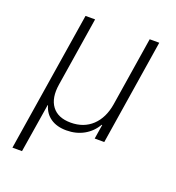

<svg xmlns="http://www.w3.org/2000/svg" viewBox="-132 -656 865 942"><g transform="rotate(20 300.0 -185.0)"><path d="M38 180 154 -550H204L147 -190Q135 -116 166 -74.5Q197 -33 264 -33Q332 -33 376 -74.5Q420 -116 432 -190L489 -550H539L452 0H402L414 -75H411Q388 -35 348 -12.5Q308 10 257 10Q207 10 174.5 -12.5Q142 -35 131 -75H129L117 0L88 180Z"/></g></svg>

Font: JetBrains Mono Thin
Style: Italic
Weight: 100
Italic angle: -9°
Monospace: yes
Designer: Philipp Nurullin, Konstantin Bulenkov
Foundry: JetBrains
Version: Version 2.305; ttfautohint (v1.8.4.7-5d5b)